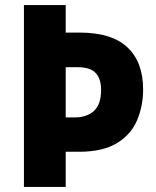

<svg xmlns="http://www.w3.org/2000/svg" viewBox="-20 -734 613 754"><path d="M542 -383Q542 -317 518 -261Q494 -205 438.5 -171.5Q383 -138 290 -138H238V0H74V-714H238V-606H293Q419 -606 480.5 -548Q542 -490 542 -383ZM274 -273Q321 -273 349 -298.5Q377 -324 377 -381Q377 -425 355.5 -447.5Q334 -470 287 -470H238V-273Z"/></svg>

Font: Noto Sans Khmer UI SemiCondensed ExtraBold
Style: Regular
Weight: 800
Width: 4
Designer: Danh Hong and the Monotype Design Team
Foundry: Monotype Imaging Inc.
Version: Version 2.002; ttfautohint (v1.8.4.7-5d5b)